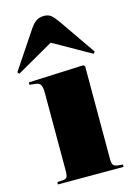

<svg xmlns="http://www.w3.org/2000/svg" viewBox="-145 -877 647 939"><g transform="rotate(-15 178.5 -407.0)"><path d="M28 0V-12L59 -14Q72 -15 77 -23Q82 -31 82 -57V-447Q82 -476 75.5 -489Q69 -502 46 -504L19 -507L20 -519L299 -531L306 -523V-58Q306 -32 312 -24Q318 -16 336 -14L360 -12V0ZM-14 -572 -22 -581 103 -768Q122 -796 138.5 -805Q155 -814 174 -814Q196 -814 209.5 -803.5Q223 -793 242 -766L370 -581L362 -572L173 -679Z"/></g></svg>

Font: Literata 72pt Black
Style: Regular
Weight: 900
Designer: Latin by Veronika Burian and Jose Scaglione. Greek by Irene Vlachou. Cyrillic by Vera Evstafieva.
Foundry: TypeTogether
Version: Version 3.002